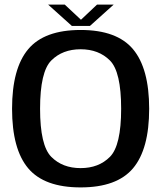

<svg xmlns="http://www.w3.org/2000/svg" viewBox="-20 -811 710 836"><path d="M331 5Q489 5 559.2 -78.2Q629.5 -161.5 629.5 -337.5Q629.5 -513 559.2 -596.8Q489 -680.5 331 -680.5Q173 -680.5 102.8 -596.8Q32.5 -513 32.5 -337.5Q32.5 -161.5 102.8 -78.2Q173 5 331 5ZM331 -79Q252 -79 203.2 -128.2Q154.5 -177.5 154.5 -337.5Q154.5 -498.5 203.2 -547.5Q252 -596.5 331 -596.5Q410 -596.5 458.8 -547.5Q507.5 -498.5 507.5 -337.5Q507.5 -177.5 458.8 -128.2Q410 -79 331 -79ZM293 -698H371.5L475 -791H402.5L332.5 -725L262 -791H189.5Z"/></svg>

Font: Anybody UltraCondensed Thin Medium
Style: Regular
Weight: 500
Version: Version 1.111